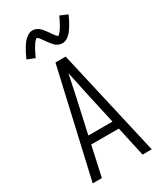

<svg xmlns="http://www.w3.org/2000/svg" viewBox="-236 -1056 972 1144"><g transform="rotate(-30 250.0 -484.5)"><path d="M47 0 215 -735H285L453 0H390L345 -205H155L110 0ZM333 -260 282 -490Q274 -528 266 -565.5Q258 -603 250 -641Q242 -603 234 -565.5Q226 -528 218 -490L167 -260ZM309 -813Q303 -813 298 -814Q293 -815 288.5 -816.5Q284 -818 279 -820.5Q274 -823 270 -825.5Q266 -828 262.5 -831.5Q259 -835 255.5 -839Q252 -843 248.5 -847Q245 -851 242 -855Q239 -859 236 -863Q233 -867 230 -871Q227 -875 224 -879.5Q221 -884 217.5 -888.5Q214 -893 211 -897.5Q208 -902 205.5 -905Q203 -908 198 -912.5Q193 -917 192 -917Q188 -917 186 -914.5Q184 -912 181 -909.5Q178 -907 175 -903.5Q172 -900 170.5 -898Q169 -896 167.5 -894Q166 -892 164.5 -889.5Q163 -887 161.5 -884Q160 -881 158 -878.5Q156 -876 154 -872.5Q152 -869 150.5 -866Q149 -863 147 -859Q145 -855 143 -851.5Q141 -848 139 -843.5Q137 -839 134.5 -834.5Q132 -830 130 -825.5Q128 -821 126 -816L74 -837Q82 -856 90 -871Q98 -886 105.5 -899Q113 -912 120 -922Q127 -932 138 -943Q149 -954 162.5 -961.5Q176 -969 191 -969Q197 -969 202 -968Q207 -967 211.5 -965.5Q216 -964 221 -961.5Q226 -959 230 -956Q234 -953 237.5 -950Q241 -947 244.5 -943Q248 -939 251.5 -935Q255 -931 258 -927Q261 -923 264 -919Q267 -915 270 -911Q273 -907 276 -902Q279 -897 282.5 -892.5Q286 -888 289 -884Q292 -880 294.5 -876.5Q297 -873 302 -868.5Q307 -864 308 -864Q312 -864 314 -866.5Q316 -869 319 -872Q322 -875 325 -878.5Q328 -882 329.5 -884Q331 -886 332.5 -888Q334 -890 335.5 -892.5Q337 -895 338.5 -897.5Q340 -900 342 -903Q344 -906 346 -909Q348 -912 349.5 -915.5Q351 -919 353 -922.5Q355 -926 357 -930Q359 -934 361 -938Q363 -942 365.5 -946.5Q368 -951 370 -956Q372 -961 374 -966L426 -944Q418 -926 410 -910.5Q402 -895 394.5 -882.5Q387 -870 380 -860Q373 -850 362 -838.5Q351 -827 337.5 -820Q324 -813 309 -813Z"/></g></svg>

Font: Iosevka Light
Style: Regular
Weight: 300
Monospace: yes
Designer: Belleve Invis
Foundry: Belleve Invis
Version: Version 32.5.0; ttfautohint (v1.8.4)